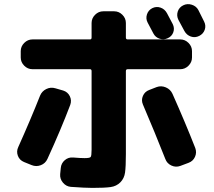

<svg xmlns="http://www.w3.org/2000/svg" viewBox="-20 -852 1040 935"><path d="M858 -660Q881 -660 898 -643Q915 -626 915 -603V-572Q915 -549 898 -532Q881 -515 858 -515H602Q593 -515 593 -506V-102Q593 -41 589 -12Q585 17 566 36Q547 55 518.5 59Q490 63 430 63Q395 63 325 58Q302 56 286.5 37.5Q271 19 273 -4L276 -34Q278 -57 295.5 -72Q313 -87 336 -85Q372 -82 392 -82Q417 -82 421.5 -87.5Q426 -93 426 -123V-506Q426 -515 418 -515H138Q115 -515 98 -532Q81 -549 81 -572V-603Q81 -626 98 -643Q115 -660 138 -660H418Q426 -660 426 -669V-740Q426 -763 443 -780Q460 -797 483 -797H536Q559 -797 576 -780Q593 -763 593 -740V-669Q593 -660 602 -660ZM793 -788Q798 -779 807 -761.5Q816 -744 821 -735Q831 -715 824 -695Q817 -675 797 -666Q778 -657 757.5 -663.5Q737 -670 727 -689Q722 -698 713 -715.5Q704 -733 699 -742Q689 -761 695.5 -781.5Q702 -802 721 -812Q741 -822 761.5 -815Q782 -808 793 -788ZM946 -803Q951 -793 960.5 -774Q970 -755 974 -747Q984 -727 977 -707Q970 -687 950 -677Q930 -667 909.5 -674Q889 -681 878 -701Q869 -719 849 -755Q839 -775 845.5 -795.5Q852 -816 872 -826Q892 -836 914 -829Q936 -822 946 -803ZM97 -63Q75 -72 67 -93.5Q59 -115 69 -136Q130 -272 175 -386Q184 -408 205.5 -418.5Q227 -429 250 -422L288 -411Q310 -404 320 -383.5Q330 -363 322 -341Q277 -222 211 -78Q201 -56 178.5 -47.5Q156 -39 134 -48ZM858 -44Q836 -36 814.5 -46Q793 -56 785 -78Q735 -205 676 -343Q667 -364 676 -385Q685 -406 707 -414L743 -428Q765 -436 787.5 -426.5Q810 -417 820 -395Q882 -256 931 -131Q939 -109 929.5 -88Q920 -67 898 -59Z"/></svg>

Font: Rounded Mplus 1c ExtraBold
Style: Regular
Weight: 800
Version: Version 1.059.20150529